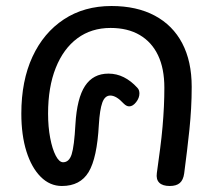

<svg xmlns="http://www.w3.org/2000/svg" viewBox="-20 -607 721 639"><path d="M186 12Q146 12 115.5 -18.5Q85 -49 68 -103Q51 -157 51 -229Q51 -338 88 -418Q125 -498 192.5 -542.5Q260 -587 351 -587Q435 -587 495 -555Q555 -523 586.5 -463Q618 -403 618 -318Q618 -281 616 -246Q614 -211 610.5 -176.5Q607 -142 602.5 -105.5Q598 -69 593 -30Q590 -8 578.5 2Q567 12 545 12Q521 12 510 1Q499 -10 502 -31Q508 -74 513 -112.5Q518 -151 521 -185.5Q524 -220 525.5 -252Q527 -284 527 -315Q527 -379 506 -423Q485 -467 445 -490.5Q405 -514 348 -514Q284 -514 237.5 -479.5Q191 -445 165.5 -381Q140 -317 140 -229Q140 -185 147 -148Q154 -111 165.5 -89Q177 -67 190 -67Q210 -67 218.5 -93.5Q227 -120 231 -193Q236 -280 263 -321Q290 -362 341 -362Q368 -362 392 -350Q416 -338 437 -315Q441 -311 442.5 -306Q444 -301 444 -296Q444 -281 433 -267Q422 -253 410 -253Q401 -253 392 -262Q379 -276 368 -282.5Q357 -289 347 -289Q329 -289 320.5 -265.5Q312 -242 309 -192Q303 -81 275 -34.5Q247 12 186 12Z"/></svg>

Font: Playpen Sans Thai
Style: Regular
Weight: 400
Designer: Sirin Gunkloy, Laura Meseguer, Veronika Burian, José Scaglione
Foundry: TypeTogether
Version: Version 2.000